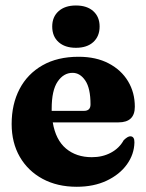

<svg xmlns="http://www.w3.org/2000/svg" viewBox="-20 -686 547 717"><path d="M483.5 -287.5Q483.5 -229 422.5 -229H177Q188 -163.5 226.5 -131.2Q265 -99 323 -99Q363 -99 394.2 -115.8Q425.5 -132.5 442 -162.5Q457.5 -177.5 467 -177Q482.5 -176.5 482 -154Q481 -109.5 453.8 -71.8Q426.5 -34 378.2 -11.2Q330 11.5 266.5 11.5Q194 11.5 139.2 -18Q84.5 -47.5 54 -100.2Q23.5 -153 23.5 -223Q23.5 -297 53 -353.5Q82.5 -410 138.5 -442Q194.5 -474 273.5 -474Q339 -474 386 -449.2Q433 -424.5 458.2 -382.5Q483.5 -340.5 483.5 -287.5ZM173 -280Q173 -275.5 173 -272H293.5Q318 -272 318 -296Q318 -356.5 298.5 -385.2Q279 -414 251 -414Q217.5 -414 195.2 -381.2Q173 -348.5 173 -280ZM263.5 -507.5Q222.5 -507.5 198.8 -528.8Q175 -550 175 -587Q175 -623 198.8 -644.2Q222.5 -665.5 263.5 -665.5Q305 -665.5 328.5 -644.2Q352 -623 352 -587Q352 -550.5 328.5 -529Q305 -507.5 263.5 -507.5Z"/></svg>

Font: Fraunces 72pt Soft
Style: Bold
Weight: 700
Version: Version 1.000;[b76b70a41]